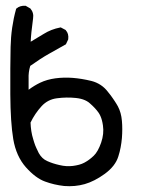

<svg xmlns="http://www.w3.org/2000/svg" viewBox="-20 -527 540 672"><path d="M204.6 124Q169.4 120.1 137.7 108.4Q105 96.7 70.8 58.6Q36.6 20 26.4 -40Q16.6 -99.1 16.1 -196.8Q15.6 -293.9 17.1 -362.3Q18.6 -431.6 36.1 -494.6L36.6 -496.6L38.1 -497.6Q49.8 -507.8 68.8 -506.8H70.3L71.3 -505.9L85 -498L85.9 -497.6L86.4 -497.1Q99.1 -482.4 95.7 -461.9Q88.4 -407.7 87.4 -380.9Q111.3 -395 132.8 -408.2Q146 -416.5 160.4 -422.1Q174.8 -427.7 190.4 -430.7L192.4 -431.2L194.3 -430.2L209 -422.4L210 -421.9L210.4 -420.9Q221.2 -409.2 218.8 -390.1V-389.2L218.3 -388.2L211.4 -373.5L210.4 -371.6L209 -371.1Q179.7 -354.5 150.9 -338.4Q123 -322.8 85.9 -296.4Q79.1 -274.4 80.1 -251Q80.6 -231.9 80.1 -212.9Q100.6 -228 120.1 -237.3Q132.3 -243.2 146 -247.1Q159.7 -251 174.3 -252.9Q204.1 -256.8 234.9 -254.4Q265.6 -252 299.8 -243.7Q317.4 -239.3 332.3 -229.5Q347.2 -219.7 358.4 -204.6Q363.3 -199.2 367.2 -193.6Q371.1 -188 374.8 -182.9Q378.4 -177.7 381.6 -172.9Q384.8 -168 387.5 -163.6Q390.1 -159.2 392.6 -154.8Q404.3 -132.8 406.7 -104Q409.2 -76.2 406.7 -43.9Q405.3 -27.8 402.3 -11.7Q399.4 4.4 394 21Q383.8 54.2 346.7 81.5Q310.1 107.9 276.4 117.4Q242.7 127 204.6 124ZM274.9 42.5Q292.5 33.2 308.1 18.1Q315.4 11.2 322 -0.5Q328.6 -12.2 334 -27.8Q344.7 -59.1 340.3 -87.9Q338.9 -97.7 336.7 -106Q334.5 -114.3 331.5 -120.8Q328.6 -127.4 325.2 -132.3Q314 -148.4 294.9 -165Q292.5 -167.5 289.6 -169.4Q286.6 -171.4 283.7 -173.1Q280.8 -174.8 277.3 -176.3Q273.9 -177.7 270.3 -179Q266.6 -180.2 262.7 -181.2Q258.8 -182.1 254.4 -182.9Q250 -183.6 245.6 -184.1Q212.9 -187.5 179.7 -183.1Q147.5 -179.2 125.5 -155.3Q114.3 -143.1 104.5 -128.7Q94.7 -114.3 86.9 -98.1Q87.4 -83 89.6 -68.4Q91.8 -53.7 96.2 -40Q97.7 -34.7 99.4 -29.3Q101.1 -23.9 103 -18.8Q105 -13.7 107.2 -9Q109.4 -4.4 111.6 0.2Q113.8 4.9 115.7 8.8Q127 28.8 145 36.6Q164.1 45.4 188.5 50.8Q212.4 56.6 235.4 53.7Q246.6 52.2 256.6 49.6Q266.6 46.9 274.9 42.5Z"/></svg>

Font: NaikaiFont
Style: SemiBold
Weight: 600
Version: Version 1.89